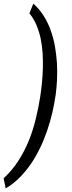

<svg xmlns="http://www.w3.org/2000/svg" viewBox="-68 -822 401 1072"><path d="M241.7 -285.6 242.7 -291C246.1 -317.9 249 -346.7 250.5 -377C252 -407.2 251.5 -438 250 -469.2C248 -500.5 244.1 -531.7 238.8 -563C233.4 -594.2 225.1 -624.5 214.8 -653.3C204.6 -682.1 191.4 -709 175.3 -734.4C159.2 -759.8 140.1 -782.2 118.2 -801.8L96.2 -747.6C111.8 -728.5 124.5 -707.5 134.8 -683.6C145 -659.7 152.8 -634.8 158.7 -608.4C164.1 -581.5 168 -554.2 169.9 -526.4C171.4 -498.5 171.9 -470.7 171.4 -443.4C170.9 -415.5 168.9 -388.7 166.5 -362.8C164.1 -336.9 161.1 -312.5 157.7 -290L156.7 -283.2C150.4 -241.7 142.1 -200.2 131.8 -158.7C121.6 -116.7 108.9 -76.2 92.8 -36.6C76.7 2.9 57.1 40.5 34.2 76.2C11.2 111.8 -16.1 144.5 -47.9 173.8L-36.1 230C-7.8 212.9 18.1 192.9 41.5 169.4C64.9 145.5 86.4 119.6 105.5 91.8C124.5 64 141.1 34.2 156.2 2.9C171.4 -28.3 184.1 -60.1 195.3 -92.8C206.5 -125.5 215.8 -158.2 223.6 -190.9C231 -223.6 237.3 -254.9 241.7 -285.6Z"/></svg>

Font: Roboto Condensed
Style: Italic
Weight: 400
Designer: Google
Version: Version 1.000;PS 001.000;hotconv 1.0.88;makeotf.lib2.5.64775